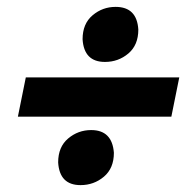

<svg xmlns="http://www.w3.org/2000/svg" viewBox="-20 -609 551 558"><path d="M478 -270H32L55 -384H501ZM214 -71Q153 -71 149 -137Q149 -182 178 -206.5Q207 -231 245 -231Q306 -231 311 -165Q311 -120 282 -95.5Q253 -71 214 -71ZM285 -429Q224 -429 220 -495Q220 -540 249 -564.5Q278 -589 316 -589Q378 -589 382 -523Q382 -478 353 -453.5Q324 -429 285 -429Z"/></svg>

Font: Argentum Novus
Style: Bold Italic
Weight: 700
Designer: Julieta Ulanovsky (font) & Cristiano Sobral (main changes)
Foundry: Julieta Ulanovsky (font) & Cristiano Sobral (main changes)
Version: Version 3.00;November 27, 2020;FontCreator 13.0.0.2655 64-bi